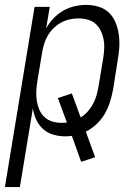

<svg xmlns="http://www.w3.org/2000/svg" viewBox="-45 -548 565 783"><path d="M-25 215 96 -520H158L143 -432Q155 -454 173 -473Q191 -492 213 -504.5Q235 -517 259 -522.5Q283 -528 306 -528Q333 -528 357.5 -520.5Q382 -513 399.5 -496Q417 -479 426.5 -455.5Q436 -432 439.5 -407Q443 -382 441.5 -355.5Q440 -329 435 -302L416 -182Q411 -157 403.5 -132.5Q396 -108 382.5 -84.5Q369 -61 349 -42Q329 -23 305 -11L343 93L286 112L248 6Q241 7 234.5 7.5Q228 8 221 8Q196 8 172 1Q148 -6 130.5 -22Q113 -38 103 -59.5Q93 -81 89 -106L36 215ZM207 -47Q212 -47 217 -47.5Q222 -48 228 -48L191 -148L248 -167L284 -69Q300 -79 312.5 -93Q325 -107 334 -123.5Q343 -140 348 -157Q353 -174 356 -191L376 -311Q379 -331 380 -350.5Q381 -370 377.5 -388Q374 -406 366 -422.5Q358 -439 344.5 -451Q331 -463 312.5 -468Q294 -473 275 -473Q257 -473 239 -469Q221 -465 204.5 -456Q188 -447 174 -433.5Q160 -420 150.5 -404Q141 -388 135.5 -370.5Q130 -353 127 -335L107 -215Q104 -195 103 -175.5Q102 -156 105 -137Q108 -118 115.5 -100.5Q123 -83 136.5 -70.5Q150 -58 168.5 -52.5Q187 -47 207 -47Z"/></svg>

Font: Iosevka SS04 Light
Style: Italic
Weight: 300
Italic angle: -9°
Monospace: yes
Designer: Belleve Invis
Foundry: Belleve Invis
Version: Version 19.0.0; ttfautohint (v1.8.4)